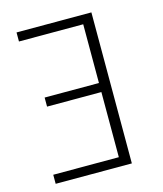

<svg xmlns="http://www.w3.org/2000/svg" viewBox="-104 -762 713 840"><g transform="rotate(-15 252.0 -342.0)"><path d="M389 -684V0H44V-41H341V-336H95V-377H341V-643H50V-684Z"/></g></svg>

Font: FiraGO ExtraLight
Style: Regular
Weight: 200
Designer: bBox Type
Foundry: bBox Type GmbH
Version: Version 1.001